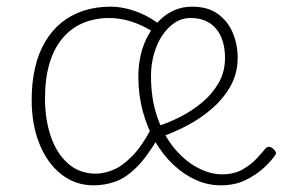

<svg xmlns="http://www.w3.org/2000/svg" viewBox="-20 -539 848 576"><path d="M261 17Q206 17 164 -16Q122 -49 98.5 -107Q75 -165 75 -239Q75 -291 85 -335Q95 -379 115 -413Q135 -447 163.5 -470.5Q192 -494 229.5 -506.5Q267 -519 312 -519Q333 -519 356 -514Q379 -509 403.5 -498.5Q428 -488 453 -470L440 -443Q407 -464 373.5 -474.5Q340 -485 308 -485Q266 -485 230.5 -470.5Q195 -456 169 -426Q143 -396 129 -350.5Q115 -305 115 -243Q115 -182 132 -131Q149 -80 183.5 -49Q218 -18 268 -18Q290 -18 317.5 -28.5Q345 -39 375.5 -69.5Q406 -100 436 -158L456 -128Q421 -68 389 -36.5Q357 -5 325.5 6Q294 17 261 17ZM642 17Q604 17 568 1Q532 -15 500.5 -44.5Q469 -74 445.5 -114.5Q422 -155 408.5 -204.5Q395 -254 395 -310Q395 -344 402.5 -375.5Q410 -407 424.5 -433Q439 -459 459 -478.5Q479 -498 503.5 -508.5Q528 -519 556 -519Q604 -519 634 -497Q664 -475 678.5 -440Q693 -405 693 -366Q693 -320 672.5 -282.5Q652 -245 618 -215Q584 -185 543.5 -163.5Q503 -142 462 -128L448 -159Q482 -169 518 -187Q554 -205 585 -230.5Q616 -256 635.5 -289.5Q655 -323 655 -365Q655 -421 628 -453Q601 -485 552 -485Q526 -485 504.5 -471Q483 -457 467 -433Q451 -409 442 -377.5Q433 -346 433 -311Q433 -241 452.5 -186Q472 -131 504 -93Q536 -55 573.5 -35.5Q611 -16 646 -16Q682 -16 707.5 -30.5Q733 -45 750 -63.5Q767 -82 777 -94Q782 -99 787.5 -98.5Q793 -98 798 -94Q803 -90 806.5 -84.5Q810 -79 805 -73Q794 -56 771 -35Q748 -14 716 1.5Q684 17 642 17Z"/></svg>

Font: Playwrite BE WAL Thin
Style: Regular
Weight: 250
Version: Version 1.002